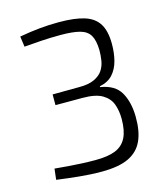

<svg xmlns="http://www.w3.org/2000/svg" viewBox="-108 -787 770 884"><g transform="rotate(-15 277.5 -345.0)"><path d="M254 -703Q330 -703 376 -688.5Q422 -674 443.5 -639Q465 -604 465 -543Q465 -500 455.5 -463.5Q446 -427 423.5 -402Q401 -377 361 -369V-365Q430 -354 456.5 -307.5Q483 -261 484 -192Q485 -123 464.5 -77.5Q444 -32 397 -9.5Q350 13 269 13Q215 13 161 7.5Q107 2 55 -5L61 -57Q93 -54 125 -51.5Q157 -49 189 -47.5Q221 -46 254 -46Q314 -46 349.5 -60.5Q385 -75 402 -108.5Q419 -142 419 -198Q419 -237 407.5 -268.5Q396 -300 364 -319Q332 -338 270 -338H141V-389L270 -390Q314 -390 341 -403Q368 -416 381 -436Q394 -456 398 -480.5Q402 -505 402 -530Q401 -577 386.5 -601.5Q372 -626 338.5 -635Q305 -644 247 -644Q198 -644 153 -641Q108 -638 73 -635L66 -685Q116 -694 161.5 -698.5Q207 -703 254 -703Z"/></g></svg>

Font: Exo 2 Light
Style: Regular
Weight: 300
Designer: Natanael Gama
Foundry: Natanael Gama
Version: Version 2.010